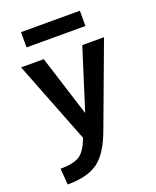

<svg xmlns="http://www.w3.org/2000/svg" viewBox="-170 -815 929 1143"><g transform="rotate(-20 294.5 -243.5)"><path d="M105.5 -620.1V-716.8H478.5V-620.1ZM56.6 230.5 48.8 127.9Q131.8 127.9 170.9 102.1Q210 76.2 237.3 0L34.2 -519.5H177.7L298.8 -136.7H300.8L421.9 -519.5H559.6L365.2 2.9Q317.4 132.8 250 181.6Q182.6 230.5 56.6 230.5Z"/></g></svg>

Font: Mgen+ 1c bold
Style: Bold
Weight: 700
Designer: [Source Han Sans]
Ryoko NISHIZUKA  (kana & ideographs); Paul D. Hunt (Latin, Greek & Cyrillic); Wenlong ZHANG  (bopomofo
Version: Version 1.059.20150602